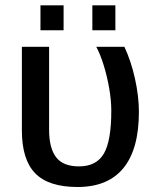

<svg xmlns="http://www.w3.org/2000/svg" viewBox="-20 -708 599 737"><path d="M513.2 -278.8Q513.2 -135.7 453.9 -63Q394.5 9.8 277.8 9.8Q166.5 9.8 115.2 -42.7Q64 -95.2 64 -207V-528.3H168.5V-209.5Q168.5 -139.6 195.3 -104.5Q222.2 -69.3 283.2 -69.3Q350.1 -69.3 378.7 -118.4Q407.2 -167.5 407.2 -282.7Q407.2 -322.8 399.2 -369.1Q391.1 -415.5 377.9 -458Q364.7 -500.5 349.6 -528.3H457.5Q483.4 -473.1 498.3 -405.3Q513.2 -337.4 513.2 -278.8ZM422.9 -687.5V-591.8H334.5V-687.5ZM224.1 -687.5V-591.8H135.3V-687.5Z"/></svg>

Font: Arimo Medium
Style: Regular
Weight: 500
Designer: Steve Matteson
Foundry: Monotype Imaging Inc.
Version: Version 1.33